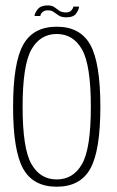

<svg xmlns="http://www.w3.org/2000/svg" viewBox="-20 -702 443 726"><path d="M194.5 4Q105.5 4 67.5 -64.2Q29.5 -132.5 29.5 -298Q29.5 -464 67.5 -532.5Q105.5 -601 194.5 -601Q283.5 -601 321.5 -532.5Q359.5 -464 359.5 -298Q359.5 -132.5 321.5 -64.2Q283.5 4 194.5 4ZM194.5 -23.5Q257 -23.5 290.2 -81.8Q323.5 -140 323.5 -298Q323.5 -456 290.2 -514.8Q257 -573.5 194.5 -573.5Q132 -573.5 98.8 -514.8Q65.5 -456 65.5 -298Q65.5 -140 98.8 -81.8Q132 -23.5 194.5 -23.5ZM230.5 -636.5Q213 -636.5 202.5 -643.2Q192 -650 183.2 -656.5Q174.5 -663 161.5 -663Q147.5 -663 140.2 -655.8Q133 -648.5 132.5 -641.5H110.5Q111.5 -653.5 123 -667.5Q134.5 -681.5 160.5 -681.5Q176.5 -681.5 185.8 -674.8Q195 -668 204.2 -661.5Q213.5 -655 229.5 -655Q243 -655 249.8 -662.5Q256.5 -670 257.5 -677H279Q278.5 -666 268.2 -651.2Q258 -636.5 230.5 -636.5Z"/></svg>

Font: Anybody ExtraLight
Style: Regular
Weight: 200
Designer: Tyler Finck
Foundry: Etcetera Type Company
Version: Version 1.010; ttfautohint (v1.8.3) -l 8 -r 50 -G 200 -x 14 